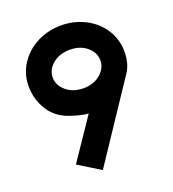

<svg xmlns="http://www.w3.org/2000/svg" viewBox="-134 -835 850 943"><g transform="rotate(-20 290.5 -363.0)"><path d="M415 -505Q415 -546 380 -575.5Q345 -605 291 -605Q237 -605 201.5 -575.5Q166 -546 166 -505Q166 -464 201.5 -434Q237 -404 291 -404Q345 -404 380 -434Q415 -464 415 -505ZM291 -732Q360 -732 417.5 -702Q475 -672 508 -620Q541 -568 541 -505Q541 -450 518 -408L242 6L127 -65L272 -279Q259 -279 234.5 -284.5Q210 -290 196 -295Q116 -317 78 -376Q40 -435 40 -505Q40 -568 73.5 -620Q107 -672 164.5 -702Q222 -732 291 -732Z"/></g></svg>

Font: SUIT ExtraBold
Style: Regular
Weight: 800
Designer: Sunn Youn; Korean Glyphs from Source Han Sans (Sandoll Communications; Soo-young Jang, Joo-yeon Kang)
Foundry: Sunn
Version: Version 1.008